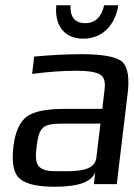

<svg xmlns="http://www.w3.org/2000/svg" viewBox="-20 -700 508 730"><path d="M424 0 465 -342C473 -404 466 -445 445 -465C423 -484 371 -494 290 -494C237 -494 177 -491 110 -485L102 -419C164 -427 220 -431 269 -431C315 -431 345 -426 360 -417C375 -408 381 -390 378 -363L369 -286H224C155 -286 107 -276 81 -256C54 -235 38 -198 31 -144C24 -82 31 -41 55 -21C78 0 123 10 189 10C279 10 330 -9 342 -46L337 0ZM119 -141C129 -220 142 -230 223 -230H362L346 -98C339 -47 263 -49 212 -49H194C123 -49 110 -72 119 -141ZM430 -680H376C366 -635 342 -612 304 -612C265 -612 246 -635 248 -680H194C187 -606 222 -553 296 -553C371 -553 418 -606 430 -680Z"/></svg>

Font: Gamestation Display
Style: Italic
Weight: 400
Designer: Jonas Hecksher
Foundry: Jonas Hecksher, Playtypeª, e-types AS
Version: Version 1.003